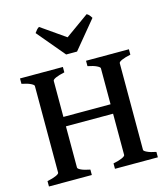

<svg xmlns="http://www.w3.org/2000/svg" viewBox="-125 -959 922 1056"><g transform="rotate(-15 336.5 -431.0)"><path d="M22 -30.8Q53.7 -37.1 72 -45.4Q90.3 -53.7 90.3 -60.5V-554.2Q90.3 -560.5 72.5 -569.3Q54.7 -578.1 22 -584.5V-615.2H266.1V-584.5Q233.9 -577.6 215.8 -569.6Q197.8 -561.5 197.8 -554.2V-349.1H466.3V-554.2Q466.3 -560.5 448.5 -569.3Q430.7 -578.1 397.9 -584.5V-615.2H642.1V-584.5Q609.9 -577.6 591.8 -569.6Q573.7 -561.5 573.7 -554.2V-60.5Q573.7 -54.2 591.6 -45.7Q609.4 -37.1 642.1 -30.8V0H397.9V-30.8Q429.7 -37.1 448 -45.4Q466.3 -53.7 466.3 -60.5V-295.4H197.8V-60.5Q197.8 -53.7 215.6 -45.4Q233.4 -37.1 266.1 -30.8V0H22ZM301.3 -676.8 169.4 -834Q177.2 -845.2 183.1 -851.6Q189 -857.9 196.3 -861.8L333.5 -766.1L467.3 -861.8Q475.1 -857.9 481 -851.3Q486.8 -844.7 493.2 -834L363.3 -676.8Z"/></g></svg>

Font: David Libre Medium
Style: Regular
Weight: 500
Version: Version 1.000